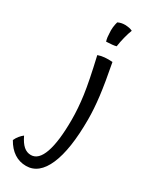

<svg xmlns="http://www.w3.org/2000/svg" viewBox="-375 -804 843 1053"><g transform="rotate(30 46.0 -277.0)"><path d="M128 -738Q119 -715 111 -683.5Q103 -652 99 -623Q89 -620 73.5 -618.5Q58 -617 36 -616Q32 -629 30.5 -641Q29 -653 29 -663Q27 -684 29 -702.5Q31 -721 36 -738Q46 -743 57 -745.5Q68 -748 82 -748Q98 -747 108 -745Q118 -743 128 -738ZM164 -196Q164 -7 120.5 93.5Q77 194 -4 194Q-46 194 -79.5 172Q-113 150 -137 107Q-130 91 -119 77.5Q-108 64 -96 55Q-78 93 -57.5 111Q-37 129 -11 129Q37 129 62 57.5Q87 -14 87 -151Q87 -222 76 -302Q65 -382 31 -528Q50 -535 73 -537Q96 -539 122 -537Q145 -418 154.5 -340Q164 -262 164 -196Z"/></g></svg>

Font: Atma
Style: Regular
Weight: 400
Designer: Gregori Vincens, Jeremie Hornus, Riccardo Olocco, Yoann Minet.
Foundry: black foundry
Version: Version 1.102;PS 1.100;hotconv 1.0.86;makeotf.lib2.5.63406